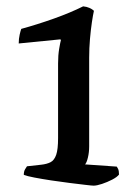

<svg xmlns="http://www.w3.org/2000/svg" viewBox="-20 -585 442 605"><path d="M275 0Q270 0 249 -2.5Q228 -5 199.5 -8.5Q171 -12 141.5 -16.5Q112 -21 88.5 -25.5Q65 -30 55 -34Q55 -45 59 -51.5Q63 -58 65 -61L110 -66Q128 -68 139.5 -74Q151 -80 157 -97Q163 -114 163 -150V-385Q163 -411 166.5 -431.5Q170 -452 172 -459L170 -461L39 -448Q39 -463 42 -476Q45 -489 47 -494Q98 -508 150 -526.5Q202 -545 242 -565Q253 -564 262 -560Q271 -556 276 -551Q273 -538 269.5 -514.5Q266 -491 263.5 -462Q261 -433 261 -403V-124Q261 -105 257 -88.5Q253 -72 248 -67L348 -60Q349 -59 352 -53Q355 -47 355 -35Q349 -27 333.5 -19Q318 -11 301.5 -5.5Q285 0 275 0Z"/></svg>

Font: Texturina Medium 12pt Medium
Style: Regular
Weight: 500
Version: Version 1.002